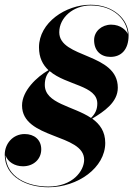

<svg xmlns="http://www.w3.org/2000/svg" viewBox="-24 -780 562 810"><path d="M420 -177C420 -225.5 397 -256.5 365 -279.5C414.5 -309.5 473 -348 473 -410C473 -558 226 -533 226 -644C226 -705.5 285 -757 358 -757C459 -757 511 -694.5 515.5 -636.5C508.5 -651.5 485.5 -676 445 -676C405.5 -676 373 -648 373 -611C373 -565 402 -540 442 -540C487 -540 518.5 -570 518.5 -631C518.5 -697 456 -760 358 -760C253 -760 140.5 -684.5 140.5 -580.5C140.5 -536.5 156.5 -506.5 180.5 -484C132 -456 69 -397.5 69 -335C69 -192 331 -217 331 -106C331 -59.5 283 7 180 7C93.5 7 2.5 -31.5 -0.5 -124.5C8.5 -97.5 37.5 -78.5 73 -78.5C117 -78.5 150 -108 150 -150C150 -191 120 -214.5 80 -214.5C30 -214.5 -4 -173.5 -4 -127.5C-4 -31.5 92 10 180 10C305 10 420 -73 420 -177ZM165 -422C165 -449.5 174 -467.5 185.5 -480C256.5 -419.5 386.5 -420 386.5 -343C386.5 -317 376.5 -298.5 360 -282.5C285 -333 165 -342.5 165 -422Z"/></svg>

Font: Bodoni* 72pt
Style: Bold Italic
Weight: 700
Italic angle: -13°
Version: Version 2.3